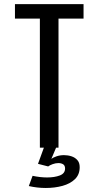

<svg xmlns="http://www.w3.org/2000/svg" viewBox="-20 -720 490 936"><path d="M387.3 -700V-629.4H265.2V0H174.4V-629.4H52.9V-700ZM193.9 0H253.4L214.8 91.4L165.2 78.7ZM214.8 91.4 227.9 56.1Q237.8 48.1 255.2 42.2Q272.6 36.3 291.9 36.3Q311 36.3 328.5 42Q345.9 47.7 357.2 60.5Q368.5 73.2 368.5 95Q368.5 131.1 345.4 153.4Q322.2 175.8 284.6 186.1Q246.9 196.4 203 196.4Q182.4 196.4 161.6 194Q140.8 191.7 120.5 187L138.8 137.1Q156.5 140.9 174.6 143Q192.7 145.1 209.3 145.1Q245.9 145.1 271.5 135.4Q297.2 125.6 297.2 101.6Q297.2 86.8 287.8 80.9Q278.4 75 264.4 75Q251 75 236.5 80.3Q222.1 85.6 214.8 91.4Z"/></svg>

Font: League Mono Thin Condensed
Style: Regular
Weight: 100
Width: 1
Designer: Tyler Finck
Foundry: The League of Moveable Type / Tyler Finck
Version: Version 2.300;RELEASE